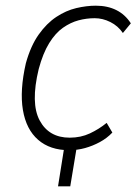

<svg xmlns="http://www.w3.org/2000/svg" viewBox="-20 -520 481 675"><path d="M184 135 209 -22H253L227 135ZM223 8Q156 8 114 -28.5Q72 -65 60.5 -133.5Q49 -202 71 -298Q88 -359 116 -398.5Q144 -438 178 -460.5Q212 -483 248 -491.5Q284 -500 317 -500Q358 -500 389 -484.5Q420 -469 440 -438L412 -404Q395 -429 368 -442.5Q341 -456 313 -456Q284 -456 256 -448.5Q228 -441 201.5 -422.5Q175 -404 153 -368.5Q131 -333 116 -277Q87 -157 119.5 -96.5Q152 -36 225 -36Q264 -36 296 -51Q328 -66 355 -88L375 -54Q356 -34 331 -20.5Q306 -7 279 0.5Q252 8 223 8Z"/></svg>

Font: Nunito Sans 7pt Condensed ExtraLight
Style: Italic
Weight: 250
Width: 3
Italic angle: -9°
Designer: Vernon Adams
Foundry: Vernon Adams
Version: Version 3.101;gftools[0.9.27]